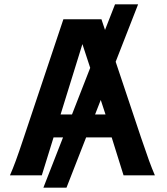

<svg xmlns="http://www.w3.org/2000/svg" viewBox="-20 -801 765 877"><path d="M544.4 0 490.2 -173.3H224.6L170.9 0H25.4Q38.6 -29.8 52.2 -66.9Q65.9 -104 88.9 -173.3L269.5 -712.9H443.4L624 -173.3Q647 -105 660.9 -67.1Q674.8 -29.3 687.5 0ZM356.4 -599.6 256.8 -278.3H461.9ZM505.4 -781.2H610.8L283.7 56.2H178.2Z"/></svg>

Font: Andika
Style: Bold
Weight: 700
Designer: Victor Gaultney, Annie Olsen, Julie Remington, Don Collingsworth, Eric Hays, Becca Hirsbrunner
Foundry: SIL International
Version: Version 6.101